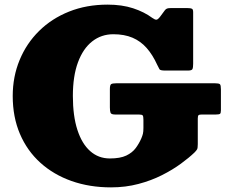

<svg xmlns="http://www.w3.org/2000/svg" viewBox="-20 -790 985 830"><path d="M483.5 -430Q466.5 -430 460.8 -426.5Q455 -423 455 -405V-326Q455 -310.5 457.8 -302.8Q460.5 -295 477.5 -295H579.5Q594 -295 597 -290.8Q600 -286.5 600 -272V-237Q600 -221 597.8 -211.8Q595.5 -202.5 591 -192Q581.5 -170 566.8 -150Q552 -130 525.8 -117.5Q499.5 -105 455 -105Q405.5 -105 369.8 -136.8Q334 -168.5 314.5 -228.8Q295 -289 295 -375Q295 -461 317 -520.5Q339 -580 378.5 -611Q418 -642 470 -642Q517.5 -642 552.8 -627Q588 -612 614 -582.5Q640 -553 659.5 -510Q666 -496 669.5 -490.5Q673 -485 694.5 -485H792.5Q809 -485 812 -491.5Q815 -498 815 -514.5V-737Q815 -749.5 809.8 -752.2Q804.5 -755 791.5 -755H716.5Q707 -755 702 -753Q697 -751 693 -746L671.5 -717Q662 -705 656 -704.8Q650 -704.5 638.5 -712.5Q603.5 -738.5 555.5 -754.2Q507.5 -770 445 -770Q354 -770 278.8 -740Q203.5 -710 149 -656.2Q94.5 -602.5 64.8 -530.5Q35 -458.5 35 -375Q35 -284 66.2 -211Q97.5 -138 154.5 -86.5Q211.5 -35 289.2 -7.5Q367 20 460 20Q523 20 578.5 5.2Q634 -9.5 680 -32.8Q726 -56 761.5 -82Q797 -108 820.5 -130.5Q829 -139 832 -144.5Q835 -150 835 -167V-278Q835 -289.5 838.5 -292.2Q842 -295 853.5 -295H913.5Q926.5 -295 930.8 -297.8Q935 -300.5 935 -313V-404Q935 -421.5 930.8 -425.8Q926.5 -430 909.5 -430Z"/></svg>

Font: Besley Black
Style: Regular
Weight: 900
Designer: Owen Earl
Foundry: indestructible type*
Version: Version 2.001